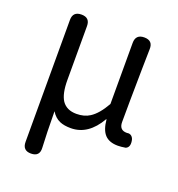

<svg xmlns="http://www.w3.org/2000/svg" viewBox="-134 -654 895 963"><g transform="rotate(20 314.0 -172.0)"><path d="M137 199Q92 199 92 153V-172V-498Q92 -543 138 -543Q183 -543 183 -498V-210Q183 -137 206 -102Q231 -66 283 -66Q325 -66 354 -85Q392 -109 427 -171V-497Q427 -543 473 -543Q520 -543 518 -496Q517 -461 516 -392Q513 -193 513 -106Q513 -63 553 -63Q554 -63 555 -63Q569 -66 579 -57.5Q589 -49 591 -33Q596 0 574 9Q550 13 533 13Q487 13 463.5 -12Q440 -37 435 -92H433Q374 11 281 11Q245 11 222 1Q194 -11 176 -41Q177 80 181 152Q184 199 137 199Z"/></g></svg>

Font: GenSenRounded JP R
Style: Regular
Weight: 400
Version: Version 1.501;PS 1;hotconv 16.6.51;makeotf.lib2.5.65220